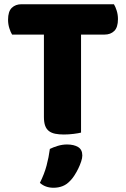

<svg xmlns="http://www.w3.org/2000/svg" viewBox="-20 -629 596 905"><path d="M37 -466Q30 -477 24 -496Q18 -515 18 -536Q18 -575 35.5 -592Q53 -609 81 -609H517Q524 -598 530 -579Q536 -560 536 -539Q536 -500 518.5 -483Q501 -466 473 -466H362V-4Q351 -1 327.5 2Q304 5 281 5Q258 5 240.5 1.5Q223 -2 211 -11Q199 -20 193 -36Q187 -52 187 -78V-466ZM311 223Q294 241 274.5 248.5Q255 256 232 256Q194 256 168 233Q189 191 199.5 151.5Q210 112 215 73Q231 65 252.5 58.5Q274 52 296 52Q328 52 348 64Q368 76 368 104Q368 116 362.5 132.5Q357 149 349 165.5Q341 182 331 197.5Q321 213 311 223Z"/></svg>

Font: Baloo Tamma
Style: Regular
Weight: 400
Designer: Divya Kowshik and Ek Type
Foundry: Ek Type
Version: Version 1.007;PS 1.000;hotconv 1.0.88;makeotf.lib2.5.647800